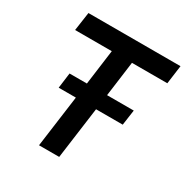

<svg xmlns="http://www.w3.org/2000/svg" viewBox="-166 -860 964 997"><g transform="rotate(30 316.5 -361.5)"><path d="M618 -612 633 -723H81L65 -612H285L257 -402H153L141 -310H244L202 0H323L365 -310H525L538 -402H378L406 -612Z"/></g></svg>

Font: United Sans SemiBold
Style: Italic
Weight: 600
Italic angle: -8°
Designer: Pablo Impallari, Rodrigo Fuenzalida (Modified by Dan O. Williams)
Version: Version 1.000;PS 001.000;hotconv 1.0.88;makeotf.lib2.5.64775